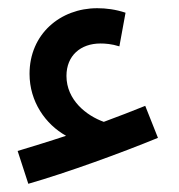

<svg xmlns="http://www.w3.org/2000/svg" viewBox="-20 -395 437 468"><path d="M49 53C143 26 275 -22 365 -59L334 -137C302 -124 268 -111 233 -98C191 -113 142 -151 142 -210C142 -259 176 -289 225 -289C236 -289 252 -288 271 -282L286 -364C262 -372 239 -375 217 -375C127 -375 52 -312 52 -215C52 -147 91 -92 141 -64C99 -50 59 -38 23 -27Z"/></svg>

Font: Noto Sans Arabic Cond Med
Style: Regular
Weight: 500
Width: 3
Designer: Monotype Design Team, Nadine Chahine, Nizar Qandah and Khaled Hosny
Foundry: Monotype Imaging Inc.
Version: Version 2.012